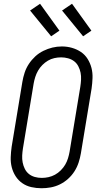

<svg xmlns="http://www.w3.org/2000/svg" viewBox="-20 -993 540 1021"><path d="M201 8Q173 8 146.5 2Q120 -4 98.5 -19Q77 -34 63 -56Q49 -78 42.5 -103.5Q36 -129 37 -157Q38 -185 42 -213L99 -558Q103 -582 111 -606.5Q119 -631 133.5 -653Q148 -675 167.5 -693Q187 -711 210.5 -722.5Q234 -734 258.5 -740Q283 -746 309 -746Q337 -746 363 -738.5Q389 -731 410.5 -716.5Q432 -702 446 -679.5Q460 -657 466.5 -631.5Q473 -606 472 -578Q471 -550 467 -522L410 -177Q406 -153 398 -128.5Q390 -104 376 -82Q362 -60 342 -42Q322 -24 298.5 -12.5Q275 -1 250 3.5Q225 8 201 8ZM202 -47Q220 -47 238 -51Q256 -55 272.5 -64Q289 -73 303 -87Q317 -101 326.5 -117Q336 -133 341.5 -151Q347 -169 350 -186L407 -531Q410 -550 411 -569.5Q412 -589 408.5 -606.5Q405 -624 396.5 -640.5Q388 -657 374 -667.5Q360 -678 342 -683Q324 -688 305 -688Q287 -688 269 -684Q251 -680 235 -670.5Q219 -661 205.5 -647.5Q192 -634 182.5 -617.5Q173 -601 167.5 -583.5Q162 -566 159 -549L102 -204Q99 -185 98 -166Q97 -147 100.5 -129Q104 -111 112 -95Q120 -79 133.5 -68Q147 -57 165 -52Q183 -47 202 -47ZM422 -800 310 -937 363 -973 466 -830ZM252 -800 140 -937 193 -973 296 -830Z"/></svg>

Font: Iosevka Slab Light
Style: Italic
Weight: 300
Italic angle: -9°
Monospace: yes
Designer: Belleve Invis
Foundry: Belleve Invis
Version: Version 11.1.1; ttfautohint (v1.8.3)